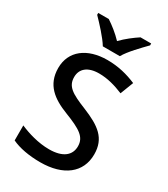

<svg xmlns="http://www.w3.org/2000/svg" viewBox="-228 -1042 1006 1153"><g transform="rotate(30 275.0 -465.5)"><path d="M225 -781H343C368 -826 431 -890 468 -928V-941H394C359 -918 318 -887 283 -851C249 -887 209 -918 174 -941H101V-928C138 -890 198 -826 225 -781ZM505 -193C505 -305 437 -353 317 -402C210 -445 168 -471 168 -536C168 -592 209 -629 288 -629C347 -629 402 -613 458 -590L493 -681C432 -707 367 -724 291 -724C151 -724 58 -653 58 -535C58 -418 134 -363 237 -323C350 -279 396 -250 396 -186C396 -124 349 -84 254 -84C179 -84 104 -107 49 -131V-27C99 -3 169 10 247 10C407 10 505 -66 505 -193Z"/></g></svg>

Font: Noto Sans Lisu Medium
Style: Regular
Weight: 500
Designer: Monotype Design Team. David Williams.
Foundry: Monotype Imaging Inc.
Version: Version 2.102